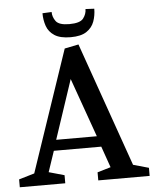

<svg xmlns="http://www.w3.org/2000/svg" viewBox="-55 -829 703 875"><g transform="rotate(-5 297.0 -391.5)"><path d="M0 0V-36L71 -57L259 -612L323 -625L523 -57L594 -37V0H359V-37L420 -55L386 -152H169L137 -57L208 -37V0ZM184 -201H370L274 -471ZM291 -661Q243 -661 217 -678Q191 -695 181.5 -722.5Q172 -750 172 -781L214 -783Q214 -760 228.5 -740.5Q243 -721 290 -721Q339 -721 354 -740.5Q369 -760 369 -783L409 -781Q409 -750 399 -722.5Q389 -695 363.5 -678Q338 -661 291 -661Z"/></g></svg>

Font: Manuale Medium
Style: Regular
Weight: 500
Designer: Eduardo Tunni / Pablo Cosgaya
Foundry: Eduardo Tunni / Pablo Cosgaya
Version: Version 1.002